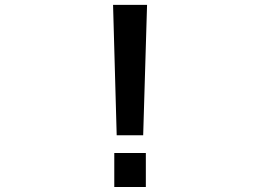

<svg xmlns="http://www.w3.org/2000/svg" viewBox="-20 -751 1040 772"><path d="M434.6 -731.4H571.3L555.7 -207H449.2ZM439.5 1V-135.7H566.4V1Z"/></svg>

Font: GenEi Gothic M SemiBold
Style: Regular
Weight: 500
Designer: o_tamon (Modified); [Source Han Sans]
Ryoko NISHIZUKA  (kana & ideographs); Paul D. Hunt (Latin, Greek & Cyrillic); Wenl
Version: Version 1.1a;Original Version 1.004